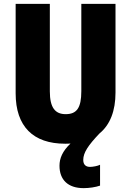

<svg xmlns="http://www.w3.org/2000/svg" viewBox="-20 -734 679 994"><path d="M411 94C411 56 437 18 495 -43C550 -88 578 -160 578 -255V-714H401V-262C401 -175 377 -143 320 -143C266 -143 238 -176 238 -261V-714H61V-251C61 -79 152 10 317 10C327 10 336 10 345 9C303 49 288 86 288 124C288 196 331 240 413 240C442 240 475 235 498 227V119C487 125 461 130 446 130C426 130 411 120 411 94Z"/></svg>

Font: Noto Sans Georgian Condensed Black
Style: Regular
Weight: 900
Width: 3
Designer: Monotype Design Team, Akaki Razmadze
Foundry: Google LLC
Version: Version 2.005